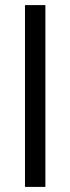

<svg xmlns="http://www.w3.org/2000/svg" viewBox="-20 -730 276 753"><path d="M158 3H78V-710H158Z"/></svg>

Font: Hind Siliguri Fixed
Style: Regular
Weight: 400
Designer: Jyotish Sonowal
Foundry: Indian Type Foundry
Version: Version 1.001;October 28, 2021;FontCreator 12.0.0.2565 64-bi